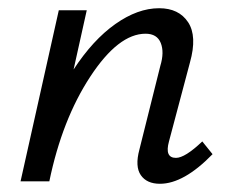

<svg xmlns="http://www.w3.org/2000/svg" viewBox="-20 -441 563 467"><path d="M472 -97 497 -66Q427 6 369 6Q337 6 322.5 -15Q308 -36 319 -77L370 -281Q380 -314 371 -336.5Q362 -359 334 -359Q268 -359 199.5 -254.5Q131 -150 100 0H30L123 -416H191L159 -272Q206 -344 260.5 -382.5Q315 -421 367 -421Q415 -421 437.5 -387Q460 -353 442 -289L391 -97Q380 -57 408 -57Q430 -57 472 -97Z"/></svg>

Font: EauTest Medium
Style: Italic
Weight: 500
Italic angle: -12°
Designer: Christian Thalmann (Catharsis Fonts)
Version: Version 0.001;PS 000.001;hotconv 1.0.88;makeotf.lib2.5.64775